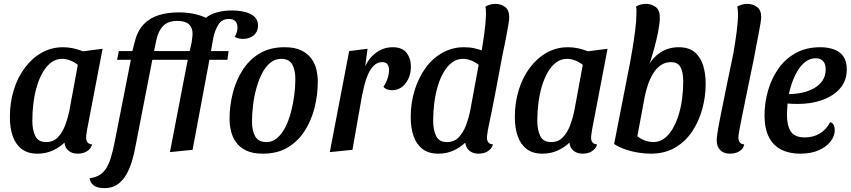

<svg xmlns="http://www.w3.org/2000/svg" viewBox="-20 -774 4396 992"><path d="M174 20Q123 20 91.5 -4.5Q60 -29 45.5 -71.5Q31 -114 31 -169Q31 -243 51 -308.5Q71 -374 108.5 -424Q146 -474 196 -502Q246 -530 306 -530Q355 -530 409 -509L510 -522L430 -104Q429 -95 427 -83Q425 -71 425 -62Q425 -47 432.5 -38Q440 -29 456 -28Q451 -11 439.5 -0.5Q428 10 413.5 15Q399 20 381 20Q354 20 335 5.5Q316 -9 313 -37Q287 -12 251.5 4Q216 20 174 20ZM218 -40Q256 -40 279.5 -65Q303 -90 317 -127.5Q331 -165 338 -200L382 -439Q362 -455 340.5 -462.5Q319 -470 301 -470Q270 -470 245.5 -452Q221 -434 202.5 -403Q184 -372 171.5 -331Q159 -290 153 -243.5Q147 -197 147 -150Q147 -104 162 -72Q177 -40 218 -40Z M521 198Q481 198 463.5 183.5Q446 169 443 147Q471 143 491 132Q511 121 526 99.5Q541 78 552 43Q563 8 573 -43L656 -465H585L594 -510H664L675 -554Q689 -613 721 -647Q753 -681 799.5 -695.5Q846 -710 902 -710Q948 -710 984 -702Q1020 -694 1043 -682Q1068 -701 1102.5 -710.5Q1137 -720 1178 -720Q1204 -720 1228 -716Q1252 -712 1271.5 -703Q1291 -694 1302 -679Q1313 -664 1313 -642Q1313 -620 1302.5 -604.5Q1292 -589 1274 -581Q1256 -573 1235 -573Q1225 -573 1213 -575.5Q1201 -578 1193 -584Q1199 -594 1203 -606.5Q1207 -619 1207 -632Q1207 -652 1196 -664Q1185 -676 1163 -676Q1126 -676 1108 -646.5Q1090 -617 1082 -578L1070 -510H1161L1155 -465H1062L975 0L858 12L950 -465H767L679 -13Q667 53 646.5 100.5Q626 148 595 173Q564 198 521 198ZM776 -510H960L970 -554Q971 -558 971.5 -565.5Q972 -573 973.5 -582Q975 -591 975 -598Q975 -632 955.5 -649Q936 -666 897 -666Q849 -666 823.5 -640.5Q798 -615 788 -568Z M1338 20Q1286 20 1252.5 4Q1219 -12 1200 -38.5Q1181 -65 1173.5 -96.5Q1166 -128 1166 -158Q1166 -226 1182.5 -292Q1199 -358 1233.5 -412Q1268 -466 1321.5 -498Q1375 -530 1450 -530Q1503 -530 1536 -514Q1569 -498 1588.5 -471.5Q1608 -445 1615 -413.5Q1622 -382 1622 -353Q1622 -285 1605.5 -218.5Q1589 -152 1554.5 -98Q1520 -44 1466.5 -12Q1413 20 1338 20ZM1357 -40Q1387 -40 1411 -60Q1435 -80 1453 -114.5Q1471 -149 1482.5 -191.5Q1494 -234 1500 -279Q1506 -324 1506 -366Q1506 -412 1490 -441Q1474 -470 1432 -470Q1402 -470 1377 -450Q1352 -430 1334.5 -396Q1317 -362 1305 -319.5Q1293 -277 1287.5 -231.5Q1282 -186 1282 -144Q1282 -99 1298.5 -69.5Q1315 -40 1357 -40Z M1684 12 1784 -510 1879 -522 1867 -432Q1886 -475 1924 -502.5Q1962 -530 2009 -530Q2058 -530 2080.5 -501Q2103 -472 2103 -430Q2103 -380 2076 -344Q2049 -308 2005 -308Q1993 -308 1980.5 -312Q1968 -316 1961 -326Q1974 -343 1982 -367.5Q1990 -392 1990 -412Q1990 -431 1981.5 -442Q1973 -453 1954 -453Q1930 -453 1912 -435.5Q1894 -418 1882 -391Q1870 -364 1862.5 -333.5Q1855 -303 1850 -278L1801 0Z M2245 20Q2194 20 2162.5 -4.5Q2131 -29 2116.5 -71.5Q2102 -114 2102 -169Q2102 -243 2122.5 -308.5Q2143 -374 2179.5 -424Q2216 -474 2267 -502Q2318 -530 2377 -530Q2407 -530 2431.5 -524.5Q2456 -519 2484 -508L2577 -494Q2559 -398 2540.5 -300.5Q2522 -203 2501 -104Q2500 -95 2498 -83Q2496 -71 2496 -62Q2496 -47 2503.5 -38Q2511 -29 2527 -28Q2522 -11 2510.5 -0.5Q2499 10 2484.5 15Q2470 20 2452 20Q2425 20 2406 5.5Q2387 -9 2384 -37Q2358 -12 2322.5 4Q2287 20 2245 20ZM2289 -40Q2327 -40 2350.5 -65Q2374 -90 2388 -127.5Q2402 -165 2409 -200L2453 -439Q2433 -455 2411.5 -462.5Q2390 -470 2372 -470Q2341 -470 2316.5 -452Q2292 -434 2273.5 -403Q2255 -372 2242.5 -331Q2230 -290 2224 -243.5Q2218 -197 2218 -150Q2218 -104 2233 -72Q2248 -40 2289 -40ZM2575 -484 2465 -492Q2475 -547 2482.5 -603Q2490 -659 2491 -699Q2491 -711 2490.5 -721Q2490 -731 2488 -740Q2497 -746 2511 -750Q2525 -754 2541 -754Q2567 -754 2589 -738.5Q2611 -723 2611 -683Q2611 -672 2605.5 -640Q2600 -608 2592 -566Q2584 -524 2575 -484Z M2783 20Q2732 20 2700.5 -4.5Q2669 -29 2654.5 -71.5Q2640 -114 2640 -169Q2640 -243 2660 -308.5Q2680 -374 2717.5 -424Q2755 -474 2805 -502Q2855 -530 2915 -530Q2964 -530 3018 -509L3119 -522L3039 -104Q3038 -95 3036 -83Q3034 -71 3034 -62Q3034 -47 3041.5 -38Q3049 -29 3065 -28Q3060 -11 3048.5 -0.5Q3037 10 3022.5 15Q3008 20 2990 20Q2963 20 2944 5.5Q2925 -9 2922 -37Q2896 -12 2860.5 4Q2825 20 2783 20ZM2827 -40Q2865 -40 2888.5 -65Q2912 -90 2926 -127.5Q2940 -165 2947 -200L2991 -439Q2971 -455 2949.5 -462.5Q2928 -470 2910 -470Q2879 -470 2854.5 -452Q2830 -434 2811.5 -403Q2793 -372 2780.5 -331Q2768 -290 2762 -243.5Q2756 -197 2756 -150Q2756 -104 2771 -72Q2786 -40 2827 -40Z M3342 20Q3313 20 3278 14.5Q3243 9 3210 -2.5Q3177 -14 3153 -30L3233 -439L3326 -429Q3352 -477 3393 -503.5Q3434 -530 3487 -530Q3538 -530 3568.5 -505Q3599 -480 3612.5 -437Q3626 -394 3626 -341Q3626 -275 3608.5 -211Q3591 -147 3556 -94.5Q3521 -42 3467.5 -11Q3414 20 3342 20ZM3356 -40Q3386 -40 3410.5 -57.5Q3435 -75 3453.5 -105.5Q3472 -136 3485 -176.5Q3498 -217 3504 -262.5Q3510 -308 3510 -354Q3510 -401 3496 -427Q3482 -453 3447 -453Q3417 -453 3394 -437Q3371 -421 3355 -395Q3339 -369 3328.5 -338.5Q3318 -308 3312 -279L3273 -70Q3292 -55 3314 -47.5Q3336 -40 3356 -40ZM3326 -416 3232 -432Q3240 -473 3248 -522.5Q3256 -572 3262 -619.5Q3268 -667 3268 -702Q3269 -714 3268.5 -723Q3268 -732 3266 -740Q3276 -747 3290 -750.5Q3304 -754 3318 -754Q3345 -754 3367 -738.5Q3389 -723 3389 -683Q3389 -654 3380.5 -610.5Q3372 -567 3358 -516.5Q3344 -466 3326 -416Z M3752 20Q3720 20 3701.5 2Q3683 -16 3683 -48Q3683 -59 3685 -74Q3687 -89 3690.5 -111Q3694 -133 3701 -166Q3708 -199 3717 -245Q3726 -291 3739 -354Q3752 -417 3769 -498Q3779 -555 3786 -609.5Q3793 -664 3793 -701Q3793 -713 3792 -722.5Q3791 -732 3789 -740Q3799 -746 3813 -750Q3827 -754 3842 -754Q3868 -754 3890.5 -738.5Q3913 -723 3913 -684Q3913 -676 3909 -652Q3905 -628 3899 -596.5Q3893 -565 3886.5 -531.5Q3880 -498 3875 -471Q3851 -355 3836 -281.5Q3821 -208 3812.5 -166Q3804 -124 3800.5 -104Q3797 -84 3796 -76Q3795 -68 3795 -62Q3795 -47 3802.5 -38Q3810 -29 3825 -28Q3822 -11 3810.5 -0.5Q3799 10 3784 15Q3769 20 3752 20Z M4114 20Q4057 20 4015.5 -1.5Q3974 -23 3952 -67Q3930 -111 3930 -178Q3930 -241 3947.5 -303.5Q3965 -366 4000 -417Q4035 -468 4089.5 -499Q4144 -530 4218 -530Q4257 -530 4288 -519Q4319 -508 4337 -483Q4355 -458 4355 -415Q4355 -357 4320.5 -317.5Q4286 -278 4229 -257.5Q4172 -237 4103 -237Q4090 -237 4074.5 -237.5Q4059 -238 4049 -239Q4048 -223 4047 -207.5Q4046 -192 4046 -179Q4046 -125 4066 -94.5Q4086 -64 4139 -64Q4182 -64 4216 -84.5Q4250 -105 4269 -143Q4283 -139 4288 -127Q4293 -115 4293 -102Q4293 -72 4272 -44Q4251 -16 4211 2Q4171 20 4114 20ZM4056 -288Q4090 -288 4123.5 -295Q4157 -302 4185 -317.5Q4213 -333 4229.5 -357.5Q4246 -382 4246 -415Q4246 -444 4232.5 -458.5Q4219 -473 4194 -473Q4166 -473 4142.5 -455.5Q4119 -438 4102 -410Q4085 -382 4073.5 -350Q4062 -318 4056 -288Z"/></svg>

Font: Sansita Swashed Light
Style: Regular
Weight: 400
Version: Version 1.003